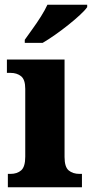

<svg xmlns="http://www.w3.org/2000/svg" viewBox="-20 -786 386 806"><path d="M13 0V-56H24Q52 -56 69 -71Q86 -86 86 -128V-413Q86 -452 68.5 -466Q51 -480 25 -480H9V-536H251V-127Q251 -85 268.5 -70.5Q286 -56 314 -56H324V0ZM84 -619Q98 -639 116.5 -664.5Q135 -690 152 -717Q169 -744 179 -766H346V-756Q337 -743 316 -723.5Q295 -704 267.5 -682Q240 -660 211.5 -640Q183 -620 159 -606H84Z"/></svg>

Font: Noto Serif SemiCondensed ExtraBold
Style: Regular
Weight: 800
Width: 4
Designer: Monotype Design Team
Foundry: Monotype Imaging Inc.
Version: Version 2.015